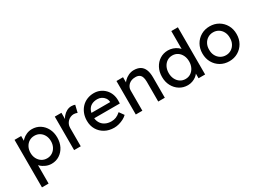

<svg xmlns="http://www.w3.org/2000/svg" viewBox="-37 -1564 3516 2607"><g transform="rotate(-30 1721.0 -260.0)"><path d="M72 220V-525H176V-405L160 -414Q166 -444 194 -471.5Q222 -499 262.5 -516.5Q303 -534 346 -534Q417 -534 472 -499Q527 -464 559 -403Q591 -342 591 -263Q591 -185 559.5 -123.5Q528 -62 473 -26.5Q418 9 349 9Q303 9 260 -9.5Q217 -28 187 -57Q157 -86 150 -117L176 -131V220ZM332 -86Q378 -86 414 -109Q450 -132 471 -172Q492 -212 492 -263Q492 -314 471.5 -353.5Q451 -393 415 -416Q379 -439 332 -439Q285 -439 249 -416.5Q213 -394 192 -354Q171 -314 171 -263Q171 -212 192 -172Q213 -132 249 -109Q285 -86 332 -86Z M703 0V-525H807V-360L797 -400Q808 -438 834.5 -469Q861 -500 895.5 -518Q930 -536 967 -536Q984 -536 999.5 -533Q1015 -530 1024 -526L997 -414Q985 -419 970.5 -422.5Q956 -426 942 -426Q915 -426 890.5 -415.5Q866 -405 847.5 -386.5Q829 -368 818 -343.5Q807 -319 807 -290V0Z M1329 10Q1248 10 1185.5 -24.5Q1123 -59 1087.5 -119Q1052 -179 1052 -257Q1052 -319 1072 -370Q1092 -421 1127.5 -458.5Q1163 -496 1212.5 -516.5Q1262 -537 1320 -537Q1371 -537 1415 -517.5Q1459 -498 1491.5 -464Q1524 -430 1541.5 -383.5Q1559 -337 1558 -282L1557 -238H1128L1105 -320H1468L1453 -303V-327Q1450 -360 1431 -386Q1412 -412 1383 -427Q1354 -442 1320 -442Q1266 -442 1229 -421.5Q1192 -401 1173 -361.5Q1154 -322 1154 -264Q1154 -209 1177 -168.5Q1200 -128 1242 -106Q1284 -84 1339 -84Q1378 -84 1411.5 -97Q1445 -110 1484 -144L1536 -71Q1512 -47 1477.5 -29Q1443 -11 1404.5 -0.5Q1366 10 1329 10Z M1670 0V-525H1773V-417L1755 -405Q1765 -440 1794 -469.5Q1823 -499 1863 -517.5Q1903 -536 1945 -536Q2005 -536 2045 -512.5Q2085 -489 2105 -441Q2125 -393 2125 -320V0H2022V-313Q2022 -358 2010 -387.5Q1998 -417 1973 -430.5Q1948 -444 1911 -442Q1881 -442 1856 -432.5Q1831 -423 1812.5 -406Q1794 -389 1783.5 -366.5Q1773 -344 1773 -318V0H1722Q1709 0 1696 0Q1683 0 1670 0Z M2484 10Q2412 10 2355.5 -25.5Q2299 -61 2266 -122.5Q2233 -184 2233 -263Q2233 -342 2265.5 -403.5Q2298 -465 2354 -500.5Q2410 -536 2481 -536Q2520 -536 2556.5 -523.5Q2593 -511 2622 -489.5Q2651 -468 2667.5 -442.5Q2684 -417 2684 -391L2654 -389V-740H2757V0H2654V-125H2674Q2674 -101 2658 -77.5Q2642 -54 2615.5 -34Q2589 -14 2554.5 -2Q2520 10 2484 10ZM2498 -79Q2545 -79 2581 -103Q2617 -127 2637.5 -168.5Q2658 -210 2658 -263Q2658 -316 2637.5 -357.5Q2617 -399 2581 -423Q2545 -447 2498 -447Q2451 -447 2415 -423Q2379 -399 2358.5 -357.5Q2338 -316 2338 -263Q2338 -210 2358.5 -168.5Q2379 -127 2415 -103Q2451 -79 2498 -79Z M3135 10Q3058 10 2997.5 -25.5Q2937 -61 2902 -122.5Q2867 -184 2867 -263Q2867 -342 2902 -403.5Q2937 -465 2997.5 -500.5Q3058 -536 3135 -536Q3211 -536 3271.5 -500.5Q3332 -465 3367 -403.5Q3402 -342 3402 -263Q3402 -184 3367 -122.5Q3332 -61 3271.5 -25.5Q3211 10 3135 10ZM3135 -84Q3182 -84 3219 -107.5Q3256 -131 3277 -171.5Q3298 -212 3297 -263Q3298 -315 3277 -355.5Q3256 -396 3219 -419Q3182 -442 3135 -442Q3088 -442 3050.5 -418.5Q3013 -395 2992 -354.5Q2971 -314 2972 -263Q2971 -212 2992 -171.5Q3013 -131 3050.5 -107.5Q3088 -84 3135 -84Z"/></g></svg>

Font: Lexend Medium
Style: Regular
Weight: 500
Designer: Bonnie Shaver-Troup, Thomas Jockin
Foundry: Lexend
Version: Version 1.005